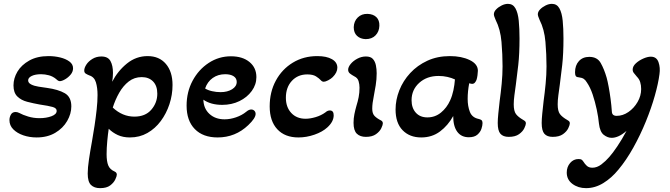

<svg xmlns="http://www.w3.org/2000/svg" viewBox="-20 -700 3477 996"><path d="M170 13Q133 13 101 2Q69 -9 49 -29Q29 -49 29 -77Q29 -92 36.5 -105.5Q44 -119 61 -119Q70 -119 80 -114Q98 -104 126 -95.5Q154 -87 185 -87Q220 -87 247 -97Q274 -107 274 -125Q274 -139 253.5 -145Q233 -151 185 -158Q152 -164 121 -172Q90 -180 70 -199.5Q50 -219 50 -257Q50 -294 70.5 -328.5Q91 -363 132 -386Q173 -409 232 -409Q263 -409 292 -402Q321 -395 340 -381Q359 -367 359 -346Q359 -328 346.5 -313Q334 -298 317.5 -288.5Q301 -279 290 -279Q282 -279 271 -290Q254 -304 233.5 -309.5Q213 -315 193 -315Q163 -315 144.5 -306Q126 -297 126 -283Q126 -270 141.5 -262Q157 -254 180 -250.5Q203 -247 224 -244Q282 -236 316 -216.5Q350 -197 350 -148Q350 -110 328.5 -72.5Q307 -35 266.5 -11Q226 13 170 13Z M499 276Q469 276 452 259.5Q435 243 435 200Q435 171 441.5 127Q448 83 457 34Q464 -5 470.5 -48Q477 -91 481.5 -132.5Q486 -174 486 -207Q486 -245 477.5 -273Q469 -301 443 -309Q433 -313 425 -318Q417 -323 417 -334Q417 -348 428 -365Q439 -382 459.5 -394.5Q480 -407 506 -407Q540 -407 553 -383.5Q566 -360 566 -322Q566 -311 565 -299.5Q564 -288 562 -276Q591 -332 638.5 -370.5Q686 -409 746 -409Q806 -409 840.5 -368.5Q875 -328 875 -259Q875 -208 859 -159.5Q843 -111 814 -72Q785 -33 744.5 -10Q704 13 654 13Q618 13 591 0.5Q564 -12 544 -32Q540 -6 536.5 31Q533 68 533 100Q533 137 541.5 158Q550 179 575 190Q586 195 586 206Q586 214 578 231Q570 248 551.5 262Q533 276 499 276ZM677 -95Q734 -95 765 -131Q796 -167 796 -214Q796 -255 774 -277.5Q752 -300 715 -300Q677 -300 648 -277.5Q619 -255 598.5 -219Q578 -183 565 -142Q615 -95 677 -95Z M1109 13Q1033 13 990.5 -30.5Q948 -74 948 -152Q948 -223 979 -281Q1010 -339 1062.5 -373.5Q1115 -408 1178 -408Q1238 -408 1274 -378.5Q1310 -349 1310 -300Q1310 -261 1286 -228Q1262 -195 1222 -175.5Q1182 -156 1133 -156Q1073 -156 1035 -183Q1036 -137 1066.5 -109Q1097 -81 1145 -81Q1174 -81 1204.5 -91.5Q1235 -102 1257 -120Q1271 -132 1283 -132Q1293 -132 1299.5 -125.5Q1306 -119 1306 -109Q1306 -87 1268 -51Q1201 13 1109 13ZM1124 -222Q1160 -222 1184 -237Q1208 -252 1208 -275Q1208 -294 1192 -304.5Q1176 -315 1148 -315Q1111 -315 1083.5 -295.5Q1056 -276 1044 -241Q1058 -232 1080 -227Q1102 -222 1124 -222Z M1528 13Q1458 13 1418.5 -29.5Q1379 -72 1379 -148Q1379 -223 1411 -282Q1443 -341 1499 -375Q1555 -409 1626 -409Q1674 -409 1702 -393Q1730 -377 1730 -349Q1730 -324 1706 -300Q1697 -291 1682.5 -283.5Q1668 -276 1660 -276Q1651 -276 1645 -283Q1635 -294 1619 -304Q1603 -314 1574 -314Q1525 -314 1494 -280.5Q1463 -247 1463 -193Q1463 -144 1491 -114Q1519 -84 1565 -84Q1589 -84 1617.5 -92.5Q1646 -101 1668 -117Q1679 -127 1691 -127Q1711 -127 1711 -102Q1711 -69 1678 -39Q1653 -16 1611.5 -1.5Q1570 13 1528 13Z M1877 -497Q1849 -498 1832 -514Q1815 -530 1815 -559Q1816 -590 1836 -609.5Q1856 -629 1887 -628Q1916 -627 1932.5 -611Q1949 -595 1948 -566Q1947 -536 1928 -516.5Q1909 -497 1877 -497ZM1878 10Q1848 10 1831 -6.5Q1814 -23 1814 -63Q1814 -86 1818.5 -108Q1823 -130 1829 -151Q1836 -173 1840.5 -196Q1845 -219 1845 -245Q1845 -263 1840 -279.5Q1835 -296 1818 -304Q1805 -311 1795.5 -318.5Q1786 -326 1786 -338Q1786 -352 1799 -368Q1812 -384 1833.5 -395.5Q1855 -407 1878 -407Q1903 -407 1914.5 -394Q1926 -381 1930 -361Q1934 -341 1934 -320Q1934 -288 1929 -257.5Q1924 -227 1919 -201Q1915 -182 1913 -166Q1911 -150 1911 -136Q1911 -111 1923 -98.5Q1935 -86 1957 -75Q1966 -70 1966 -60Q1966 -52 1958 -35Q1950 -18 1930.5 -4Q1911 10 1878 10Z M2165 13Q2105 13 2068.5 -24.5Q2032 -62 2032 -132Q2032 -182 2051.5 -231.5Q2071 -281 2108 -321Q2145 -361 2197 -385Q2249 -409 2314 -409Q2374 -409 2416.5 -388.5Q2459 -368 2459 -333Q2459 -324 2457 -309.5Q2455 -295 2452 -286Q2449 -278 2443.5 -271.5Q2438 -265 2429 -265Q2425 -265 2414 -268Q2410 -247 2408 -227Q2406 -207 2406 -187Q2406 -149 2417.5 -119.5Q2429 -90 2463 -83Q2472 -81 2477.5 -77Q2483 -73 2483 -60Q2483 -49 2477.5 -32Q2472 -15 2456.5 -1.5Q2441 12 2412 12Q2373 12 2352 -16.5Q2331 -45 2331 -98Q2304 -49 2262.5 -18Q2221 13 2165 13ZM2197 -91Q2237 -91 2267.5 -116Q2298 -141 2315 -179Q2326 -203 2332 -231.5Q2338 -260 2340 -288Q2323 -296 2301 -301Q2279 -306 2255 -306Q2194 -306 2154.5 -270Q2115 -234 2115 -180Q2115 -140 2137 -115.5Q2159 -91 2197 -91Z M2619 10Q2590 10 2576 -6Q2562 -22 2562 -62Q2562 -81 2565 -111Q2568 -141 2572 -176Q2578 -219 2582.5 -266Q2587 -313 2587 -356Q2587 -417 2581.5 -482.5Q2576 -548 2551 -597Q2542 -617 2542 -626Q2542 -639 2553.5 -651Q2565 -663 2582 -671.5Q2599 -680 2615 -680Q2641 -680 2654 -656.5Q2667 -633 2671 -592.5Q2675 -552 2675 -500Q2675 -421 2668.5 -363Q2662 -305 2656 -261Q2652 -232 2648.5 -206Q2645 -180 2645 -159Q2645 -124 2656.5 -108.5Q2668 -93 2694 -78Q2701 -74 2704.5 -70.5Q2708 -67 2708 -60Q2708 -52 2700 -35Q2692 -18 2672.5 -4Q2653 10 2619 10Z M2847 10Q2818 10 2804 -6Q2790 -22 2790 -62Q2790 -81 2793 -111Q2796 -141 2800 -176Q2806 -219 2810.5 -266Q2815 -313 2815 -356Q2815 -417 2809.5 -482.5Q2804 -548 2779 -597Q2770 -617 2770 -626Q2770 -639 2781.5 -651Q2793 -663 2810 -671.5Q2827 -680 2843 -680Q2869 -680 2882 -656.5Q2895 -633 2899 -592.5Q2903 -552 2903 -500Q2903 -421 2896.5 -363Q2890 -305 2884 -261Q2880 -232 2876.5 -206Q2873 -180 2873 -159Q2873 -124 2884.5 -108.5Q2896 -93 2922 -78Q2929 -74 2932.5 -70.5Q2936 -67 2936 -60Q2936 -52 2928 -35Q2920 -18 2900.5 -4Q2881 10 2847 10Z M3020 276Q2979 276 2949.5 254Q2920 232 2920 195Q2920 166 2937.5 145.5Q2955 125 2981 125Q2993 125 2998 129Q3003 133 3006 138Q3014 151 3024.5 160.5Q3035 170 3053 170Q3077 170 3099.5 153Q3122 136 3141 114Q3158 95 3182 59.5Q3206 24 3230 -21Q3208 -2 3189 6.5Q3170 15 3153 15Q3132 15 3112 -0.5Q3092 -16 3087 -59Q3084 -92 3075.5 -132Q3067 -172 3054.5 -209.5Q3042 -247 3024 -273Q3017 -285 3008 -291Q2999 -297 2982 -299Q2970 -300 2966.5 -306Q2963 -312 2963 -325Q2963 -361 2983 -383Q3003 -405 3037 -405Q3078 -405 3096 -373.5Q3114 -342 3127 -297Q3132 -279 3137.5 -249.5Q3143 -220 3147.5 -186Q3152 -152 3154 -121Q3155 -99 3179 -99Q3211 -99 3240 -119Q3269 -139 3287.5 -171Q3306 -203 3306 -238Q3306 -258 3301 -274Q3296 -290 3284 -302Q3274 -314 3268 -321.5Q3262 -329 3262 -339Q3262 -356 3278 -371Q3294 -386 3316.5 -396Q3339 -406 3356 -406Q3386 -406 3396 -377.5Q3406 -349 3401 -315Q3395 -268 3377 -204Q3359 -140 3330.5 -70Q3302 0 3265.5 65.5Q3229 131 3188 180Q3153 223 3110 249.5Q3067 276 3020 276Z"/></svg>

Font: Akaya Telivigala
Style: Regular
Weight: 400
Designer: Vaishnavi Murthy Yerkadithaya, Juan Luis Blanco Aristondo
Version: Version 1.002; ttfautohint (v1.8.3)